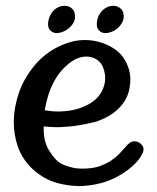

<svg xmlns="http://www.w3.org/2000/svg" viewBox="-20 -624 528 646"><path d="M130.4 -252.9Q131.8 -252.4 155.5 -249.8Q179.2 -247.1 213.4 -251.7Q247.6 -256.3 278.6 -273.4Q309.6 -290.5 323.5 -318.8Q337.4 -347.2 332.8 -375.2Q328.1 -403.3 314.9 -416Q301.8 -428.7 283.7 -432.4Q265.6 -436 246.6 -429.9Q227.5 -423.8 207.8 -407Q188 -390.1 173.8 -369.4Q159.7 -348.6 149.2 -322.8Q138.7 -296.9 130.4 -252.9ZM127 -198.7Q126.5 -173.3 130.4 -154.8Q134.3 -136.2 144.3 -119.1Q154.3 -102.1 166.7 -88.6Q179.2 -75.2 195.6 -68.8Q211.9 -62.5 228 -59.1Q244.1 -55.7 272 -57.1Q299.8 -58.6 319.6 -66.4Q339.4 -74.2 353.8 -83.7Q368.2 -93.3 378.7 -103.8Q389.2 -114.3 398.9 -126Q408.7 -137.7 417.2 -144Q425.8 -150.4 438.5 -147.9Q451.2 -145.5 459 -133.8Q462.9 -128.9 462.9 -121.6Q462.9 -113.3 457.5 -104.5Q449.2 -86.9 428.5 -67.6Q407.7 -48.3 379.9 -32.5Q352.1 -16.6 319.1 -7.8Q286.1 1 250 2H246.1Q211.4 2 172.4 -8.3Q128.9 -20.5 93 -52.2Q57.1 -84 40 -130.4Q26.4 -171.4 26.4 -211.9V-218.8Q27.3 -263.2 43.2 -310.5Q59.1 -357.9 93.5 -400.4Q127.9 -442.9 174.8 -466.1Q221.7 -489.3 264.2 -489.3Q306.6 -489.3 342.5 -472.2Q378.4 -455.1 395.8 -429Q413.1 -402.8 417.2 -375Q421.4 -347.2 413.1 -315.4Q404.8 -283.7 376.7 -256.6Q348.6 -229.5 300.8 -213.9Q251.5 -202.1 217.8 -198.7Q184.1 -195.3 161.1 -196.3Q138.2 -197.3 127 -198.7ZM177.7 -600.6Q187 -604.5 196.3 -604.5Q203.1 -604.5 210.9 -602.5Q226.1 -595.7 230 -583.3Q233.9 -570.8 231.7 -559.6Q229.5 -548.3 220.2 -537.6Q210.9 -526.9 198.5 -520.3Q186 -513.7 173.3 -512.7Q160.6 -511.7 150.6 -520.5Q140.6 -529.3 141.8 -546.4Q143.1 -563.5 152.1 -578.1Q161.1 -592.8 177.7 -600.6ZM341.8 -600.6Q350.6 -604.5 360.8 -604.5Q367.2 -604.5 374 -602.5Q390.1 -595.7 394 -583.3Q397.9 -570.8 395.3 -559.6Q392.6 -548.3 383.8 -537.6Q375 -526.9 362.8 -520.3Q350.6 -513.7 337.2 -512.7Q323.7 -511.7 314.2 -520.5Q304.7 -529.3 305.7 -546.4Q306.6 -563.5 315.9 -578.1Q325.2 -592.8 341.8 -600.6Z"/></svg>

Font: Myanmar Kalay
Style: Regular
Weight: 400
Designer: Khon Soe Zaw Thu
Foundry: PaOh Unicode khonsoezawthu@gmail.com and @hotmail.com
Version: Version 1.20 December 6, 2016